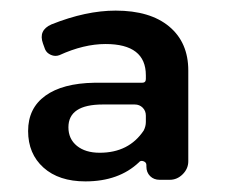

<svg xmlns="http://www.w3.org/2000/svg" viewBox="-20 -797 425 362"><path d="M198 -777Q263 -777 299 -747Q335 -717 335 -664V-493Q335 -479 324.5 -468.5Q314 -458 300 -458H281Q270 -458 263 -465Q256 -472 256 -483V-486Q256 -491 250.5 -493Q245 -495 242 -491Q204 -455 141 -455Q91 -455 62 -481Q33 -507 33 -550Q33 -593 65.5 -616.5Q98 -640 158 -641H248Q255 -641 255 -648V-655Q255 -714 179 -714Q138 -714 92 -693Q84 -690 76 -693.5Q68 -697 65 -704L61 -715Q52 -740 77 -751Q142 -777 198 -777ZM168 -509Q223 -509 251 -551Q255 -559 255 -567V-579Q255 -588 249 -594Q243 -600 234 -600H174Q109 -600 109 -557Q109 -535 125 -522Q141 -509 168 -509Z"/></svg>

Font: Trueno
Style: Round
Weight: 400
Designer: Julieta Ulanovsky, Jasper
Foundry: Julieta Ulanovsky, Cannot Into Space Fonts
Version: Version 3.001